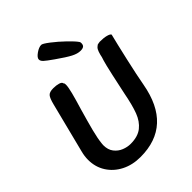

<svg xmlns="http://www.w3.org/2000/svg" viewBox="-257 -1038 1191 1191"><g transform="rotate(-45 338.0 -443.0)"><path d="M506 -739Q506 -722 497 -715Q488 -708 469 -708Q443 -708 411 -724.5Q379 -741 318 -784Q275 -814 261 -827Q247 -840 247 -853Q247 -869 274 -888Q301 -907 322 -907Q333 -907 371.5 -877.5Q410 -848 449.5 -810Q489 -772 503 -751Q506 -747 506 -739ZM184 -664Q211 -664 230.5 -658Q250 -652 251 -640Q256 -637 256 -624Q256 -603 245 -560Q234 -517 213 -448Q189 -365 174 -307Q159 -249 155 -208L154 -194Q154 -154 174 -128.5Q194 -103 223 -91.5Q252 -80 280 -80Q344 -80 381 -109.5Q418 -139 437.5 -190.5Q457 -242 474 -331Q483 -376 502 -461Q521 -546 527 -564Q536 -590 538 -604Q544 -627 550.5 -639Q557 -651 571 -660Q575 -661 582 -662.5Q589 -664 593 -664Q627 -664 649.5 -658Q672 -652 676 -643Q661 -584 634.5 -467.5Q608 -351 596 -283Q541 21 266 21Q196 21 141 -7Q86 -35 54.5 -84.5Q23 -134 23 -197Q23 -229 32 -263L115 -591Q126 -635 138.5 -649.5Q151 -664 184 -664Z"/></g></svg>

Font: Sriracha
Style: Regular
Weight: 400
Designer: Suppakit Chalermlarp
Version: Version 1.002g